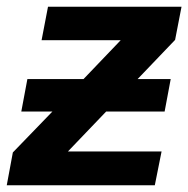

<svg xmlns="http://www.w3.org/2000/svg" viewBox="-37 -548 557 568"><path d="M421 0H-17L1 -97L118 -218H26L44 -314H210L320 -429H86L105 -528H500L481 -430L370 -314H468L450 -218H277L164 -100H441Z"/></svg>

Font: Libra Sans
Style: Bold Italic
Weight: 700
Italic angle: -12°
Foundry: Context Ltd
Version: Version 1.002